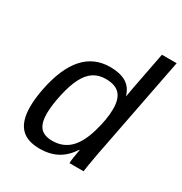

<svg xmlns="http://www.w3.org/2000/svg" viewBox="-171 -853 943 993"><g transform="rotate(30 300.0 -356.5)"><path d="M386.2 -85Q352.5 -33.7 308.3 -10.5Q264.2 12.7 205.1 12.7Q127.9 12.7 91.3 -28.1Q54.7 -68.8 54.7 -151.9Q54.7 -199.2 66.4 -259.8Q120.6 -536.1 311.5 -536.1Q370.6 -536.1 406.5 -515.1Q442.4 -494.1 457 -446.3H458L468.3 -504.9L510.7 -724.6H598.6L479 -108.9Q463.4 -21.5 460.9 0H377V-2Q377 -22.9 388.7 -85ZM147 -164.6Q147 -107.4 169.7 -81.3Q192.4 -55.2 241.2 -55.2Q303.2 -55.2 344 -93.8Q384.8 -132.3 408.7 -213.1Q432.6 -293.9 432.6 -355.5Q432.6 -414.6 406.2 -442.9Q379.9 -471.2 323.2 -471.2Q280.8 -471.2 250.5 -451.4Q220.2 -431.6 198.5 -389.6Q176.8 -347.7 161.9 -279.8Q147 -211.9 147 -164.6Z"/></g></svg>

Font: Cousine
Style: Italic
Weight: 400
Italic angle: -12°
Monospace: yes
Designer: Steve Matteson
Foundry: Monotype Imaging Inc.
Version: Version 1.21